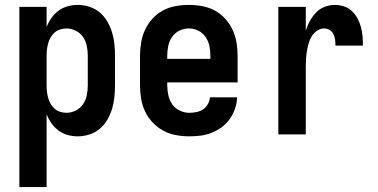

<svg xmlns="http://www.w3.org/2000/svg" viewBox="-20 -548 1540 783"><path d="M59 215V-520H170V-438Q178 -458 190 -475Q202 -492 219 -504.5Q236 -517 256 -522.5Q276 -528 297 -528Q321 -528 344.5 -520.5Q368 -513 386.5 -497.5Q405 -482 417.5 -460.5Q430 -439 437 -416Q444 -393 446.5 -368.5Q449 -344 449 -320V-200Q449 -176 446.5 -151.5Q444 -127 437 -104Q430 -81 417.5 -59.5Q405 -38 386.5 -22.5Q368 -7 344.5 0.5Q321 8 297 8Q276 8 256 2.5Q236 -3 219 -15.5Q202 -28 190 -45Q178 -62 170 -82V215ZM251 -88Q271 -88 289.5 -97.5Q308 -107 319 -123.5Q330 -140 334 -160Q338 -180 338 -200V-320Q338 -340 334 -360Q330 -380 319 -396.5Q308 -413 289.5 -422.5Q271 -432 251 -432Q238 -432 225.5 -428Q213 -424 203 -415.5Q193 -407 186.5 -395.5Q180 -384 176.5 -371.5Q173 -359 171.5 -346Q170 -333 170 -320V-200Q170 -187 171.5 -174Q173 -161 176.5 -148.5Q180 -136 186.5 -124.5Q193 -113 203 -104.5Q213 -96 225.5 -92Q238 -88 251 -88Z M752 8Q725 8 697.5 3Q670 -2 646 -15Q622 -28 603 -48Q584 -68 572 -93Q560 -118 555.5 -145.5Q551 -173 551 -200V-320Q551 -347 555.5 -374.5Q560 -402 571.5 -426.5Q583 -451 601.5 -471.5Q620 -492 644 -505Q668 -518 695.5 -523Q723 -528 750 -528Q777 -528 804.5 -523Q832 -518 856 -505Q880 -492 898.5 -471.5Q917 -451 928.5 -426.5Q940 -402 944.5 -374.5Q949 -347 949 -320V-212H662V-200Q662 -180 666.5 -159.5Q671 -139 682.5 -122.5Q694 -106 713 -97Q732 -88 752 -88Q767 -88 781.5 -91Q796 -94 808 -102Q820 -110 827.5 -123Q835 -136 836 -151H947Q946 -127 938.5 -105Q931 -83 917.5 -63.5Q904 -44 885 -30Q866 -16 844 -7Q822 2 799 5Q776 8 752 8ZM662 -308H838V-320Q838 -340 834 -360Q830 -380 818.5 -397Q807 -414 788.5 -423Q770 -432 750 -432Q730 -432 711.5 -423Q693 -414 681.5 -397Q670 -380 666 -360Q662 -340 662 -320Z M1115 0V-520H1227V-422Q1233 -443 1243.5 -462Q1254 -481 1268.5 -496.5Q1283 -512 1303.5 -520Q1324 -528 1345 -528Q1364 -528 1382.5 -522Q1401 -516 1415 -503Q1429 -490 1438 -473Q1447 -456 1452 -437.5Q1457 -419 1458.5 -400Q1460 -381 1460 -362H1348Q1348 -374 1346.5 -386Q1345 -398 1340 -408.5Q1335 -419 1324.5 -425.5Q1314 -432 1302 -432Q1286 -432 1272.5 -422.5Q1259 -413 1251 -399.5Q1243 -386 1238.5 -370.5Q1234 -355 1231.5 -339Q1229 -323 1228 -307.5Q1227 -292 1227 -276V0Z"/></svg>

Font: Iosevka SS18
Style: Bold
Weight: 700
Monospace: yes
Designer: Belleve Invis
Foundry: Belleve Invis
Version: Version 25.1.1; ttfautohint (v1.8.4)